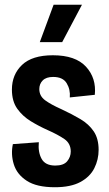

<svg xmlns="http://www.w3.org/2000/svg" viewBox="-20 -773 459 806"><path d="M210 13Q134 13 92.5 -14Q51 -41 38 -83Q25 -125 34 -168L143 -176Q139 -135 154.5 -106.5Q170 -78 212 -78Q247 -78 262 -96Q277 -114 277 -137Q277 -171 250 -189.5Q223 -208 180 -227Q144 -243 109.5 -264Q75 -285 52.5 -316.5Q30 -348 30 -397Q30 -460 72.5 -500.5Q115 -541 202 -541Q297 -541 341 -493Q385 -445 378 -375L273 -364Q276 -397 260 -423.5Q244 -450 203 -450Q174 -450 159.5 -435.5Q145 -421 145 -399Q145 -370 169.5 -352Q194 -334 239 -314Q282 -294 317.5 -273Q353 -252 373.5 -221.5Q394 -191 394 -144Q394 -103 376 -67Q358 -31 317.5 -9Q277 13 210 13ZM241 -596H147L205 -753H324Z"/></svg>

Font: Bricolage Grotesque 10pt Condensed SemiBold
Style: Regular
Weight: 600
Width: 3
Designer: Mathieu Triay
Foundry: Atelier Triay
Version: Version 1.000; ttfautohint (v1.8.4.7-5d5b);gftools[0.9.32]